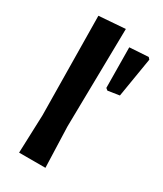

<svg xmlns="http://www.w3.org/2000/svg" viewBox="-179 -771 713 840"><g transform="rotate(30 177.5 -351.0)"><path d="M199 -702 191 -205 198 0H65L72 -193L66 -692ZM347 -646 355 -637 322 -437 264 -428 254 -436 252 -640Z"/></g></svg>

Font: Alegreya Sans
Style: Bold
Weight: 700
Designer: Juan Pablo del Peral
Foundry: Huerta Tipografica
Version: Version 2.007